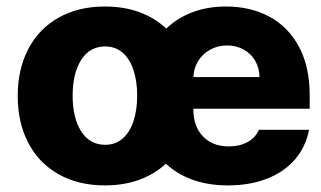

<svg xmlns="http://www.w3.org/2000/svg" viewBox="-20 -557 982 587"><path d="M34.2 -263.7Q34.2 -345.2 66.4 -407Q98.6 -468.8 158.9 -502.9Q219.2 -537.1 300.8 -537.1Q358.9 -537.1 406.2 -519.8Q453.6 -502.4 488.3 -469.7Q522.5 -502.4 568.8 -519.8Q615.2 -537.1 670.9 -537.1Q746.1 -537.1 804 -505.9Q861.8 -474.6 894.3 -413.6Q926.8 -352.5 926.8 -266.6V-224.6H571.3V-221.7Q571.3 -170.4 600.6 -139.9Q629.9 -109.4 679.7 -109.4Q712.9 -109.4 737.1 -122.8Q761.2 -136.2 771.5 -160.2H924.8Q915 -108.4 882.3 -70.1Q849.6 -31.7 797.1 -11Q744.6 9.8 676.8 9.8Q617.7 9.8 569.8 -7.1Q522 -23.9 487.3 -56.6Q452.6 -24.4 405.5 -7.3Q358.4 9.8 300.8 9.8Q219.2 9.8 158.9 -24.4Q98.6 -58.6 66.4 -120.4Q34.2 -182.1 34.2 -263.7ZM399.4 -264.6Q399.4 -309.1 387.9 -343.3Q376.5 -377.4 354.5 -396.2Q332.5 -415 301.8 -415Q254.4 -415 228.3 -374Q202.1 -333 202.1 -264.6Q202.1 -196.3 228.3 -155.3Q254.4 -114.3 301.8 -114.3Q332.5 -114.3 354.5 -133.1Q376.5 -151.9 387.9 -186Q399.4 -220.2 399.4 -264.6ZM773.4 -321.3Q772.9 -349.1 760.3 -371.1Q747.6 -393.1 725.1 -405.5Q702.6 -418 674.8 -418Q646 -418 622.8 -405.3Q599.6 -392.6 585.9 -370.6Q572.3 -348.6 571.3 -321.3Z"/></svg>

Font: Pretendard Std ExtraBold
Style: Regular
Weight: 800
Designer: Base glyphs from Inter by Rasmus Andersson; Hangeul glyphs from Noto Sans CJK(Source Han Sans) by Jang Soo-young and Kan
Foundry: Kil Hyung-jin
Version: Version 1.309